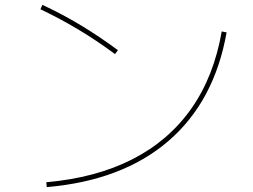

<svg xmlns="http://www.w3.org/2000/svg" viewBox="-20 -754 1040 788"><path d="M170 -6Q373 -24 522.5 -100Q672 -176 765 -308Q858 -440 890 -625L910 -621Q860 -338 671.5 -175.5Q483 -13 172 14ZM452 -532Q375 -589 299.5 -634Q224 -679 146 -716L154 -734Q234 -697 310.5 -651Q387 -605 464 -548Z"/></svg>

Font: M PLUS 1 Code Thin
Style: Regular
Weight: 250
Designer: Coji Morishita
Foundry: UNDERFOREST DESIGN
Version: Version 1.002